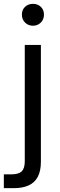

<svg xmlns="http://www.w3.org/2000/svg" viewBox="-46 -760 310 1000"><path d="M-26 220V148H13Q51 148 67 132.5Q83 117 83 80V-526H167V82Q167 130 151 160.5Q135 191 103.5 205.5Q72 220 26 220ZM126 -626Q101 -626 84.5 -642.5Q68 -659 68 -684Q68 -709 84.5 -724.5Q101 -740 126 -740Q150 -740 166.5 -724.5Q183 -709 183 -684Q183 -659 166.5 -642.5Q150 -626 126 -626Z"/></svg>

Font: DM Sans 9pt
Style: Regular
Weight: 400
Designer: Colophon Foundry, Jonny Pinhorn
Foundry: Colophon Foundry
Version: Version 4.004;gftools[0.9.30]